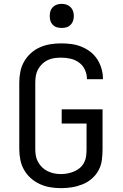

<svg xmlns="http://www.w3.org/2000/svg" viewBox="-20 -968 640 996"><path d="M297 8Q269 8 241 3.5Q213 -1 187 -13Q161 -25 140 -43.5Q119 -62 105 -86.5Q91 -111 85.5 -139Q80 -167 80 -195V-540Q80 -568 85.5 -596Q91 -624 105 -648.5Q119 -673 140 -692Q161 -711 187 -722.5Q213 -734 241 -738.5Q269 -743 297 -743Q324 -743 350.5 -739.5Q377 -736 402 -726Q427 -716 448.5 -699.5Q470 -683 484.5 -660.5Q499 -638 506.5 -612Q514 -586 514 -560Q514 -559 514 -558Q514 -557 514 -557H431Q431 -557 431 -557.5Q431 -558 431 -558Q431 -583 420.5 -606Q410 -629 390 -643.5Q370 -658 346 -663.5Q322 -669 297 -669Q280 -669 262 -666.5Q244 -664 228 -656.5Q212 -649 199 -636.5Q186 -624 177.5 -608.5Q169 -593 166 -575.5Q163 -558 163 -540V-195Q163 -177 166 -160Q169 -143 177.5 -127.5Q186 -112 199 -99.5Q212 -87 228 -79.5Q244 -72 261 -68.5Q278 -65 296 -65Q314 -65 331.5 -68.5Q349 -72 365.5 -79Q382 -86 395.5 -98Q409 -110 417 -126Q425 -142 427 -159.5Q429 -177 429 -195V-327H300V-401H512V-195Q512 -167 508.5 -138.5Q505 -110 491.5 -85Q478 -60 456 -41Q434 -22 407.5 -11.5Q381 -1 353 3.5Q325 8 297 8ZM300 -823Q287 -823 275 -826.5Q263 -830 254 -839Q245 -848 241.5 -860Q238 -872 238 -885Q238 -898 241.5 -910Q245 -922 254 -931Q263 -940 275 -944Q287 -948 300 -948Q313 -948 325 -944Q337 -940 346 -931Q355 -922 359 -910Q363 -898 363 -885Q363 -872 359 -860Q355 -848 346 -839Q337 -830 325 -826.5Q313 -823 300 -823Z"/></svg>

Font: Bmono
Style: Regular
Weight: 400
Monospace: yes
Designer: Belleve Invis
Foundry: Belleve Invis
Version: Version 11.2.2; ttfautohint (v1.8.2)